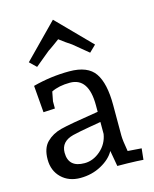

<svg xmlns="http://www.w3.org/2000/svg" viewBox="-116 -843 745 930"><g transform="rotate(-15 256.5 -377.5)"><path d="M80 -344 69 -479Q159 -503 251.5 -503Q344 -503 379.5 -451Q415 -399 415 -291V-137Q415 -114 425 -57L494 -52L488 4L455 2Q409 0 358 0L344 -79Q324 -42 276.5 -16Q229 10 171 10Q113 10 76.5 -25.5Q40 -61 40 -117.5Q40 -174 69 -203Q98 -232 142 -243.5Q186 -255 334 -278V-311Q334 -449 240 -449Q185 -449 147 -430Q138 -385 138 -383V-347ZM128 -128Q128 -54 209 -54Q252 -54 289 -86Q326 -118 334 -167V-227Q329 -226 276.5 -217Q224 -208 191 -200Q128 -184 128 -128ZM240 -765 406 -596 373 -564 299 -625Q271 -643 240 -667Q229 -659 215.5 -649Q202 -639 193 -633L181 -625L107 -564L74 -596Z"/></g></svg>

Font: Andada
Style: Regular
Weight: 400
Designer: Carolina Giovagnoli
Foundry: Carolina Giovagnoli
Version: Version 1.002